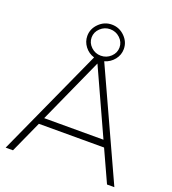

<svg xmlns="http://www.w3.org/2000/svg" viewBox="-158 -1014 1014 1132"><g transform="rotate(20 349.0 -448.0)"><path d="M644 0 553 -199H144L54 0H8L316 -678Q280 -689 257.5 -718.5Q235 -748 235 -784Q235 -829 269 -862.5Q303 -896 349 -896Q396 -896 430 -862.5Q464 -829 464 -784Q464 -747 440.5 -717.5Q417 -688 380 -677L690 0ZM349 -701Q385 -701 411 -725.5Q437 -750 437 -784Q437 -818 411 -842.5Q385 -867 349 -867Q314 -867 288 -842.5Q262 -818 262 -784Q262 -750 288 -725.5Q314 -701 349 -701ZM162 -241H534L347 -651Z"/></g></svg>

Font: Montserrat Ultra Light
Style: Regular
Weight: 200
Designer: Julieta Ulanovsky
Foundry: Julieta Ulanovsky
Version: Version 3.100;PS 003.100;hotconv 1.0.88;makeotf.lib2.5.64775